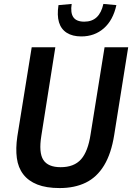

<svg xmlns="http://www.w3.org/2000/svg" viewBox="-20 -945 671 975"><path d="M283 10Q215 10 169.5 -8Q124 -26 98 -60Q72 -94 65.5 -142.5Q59 -191 68 -252L141 -705H261L190 -256Q176 -170 200 -133Q224 -96 288 -96Q356 -96 391.5 -136Q427 -176 440 -263L511 -705H631L560 -260Q545 -165 508.5 -105Q472 -45 415.5 -17.5Q359 10 283 10ZM393 -760Q348 -760 319 -778.5Q290 -797 279.5 -832Q269 -867 277 -919L344 -925Q337 -880 352.5 -857.5Q368 -835 408 -835Q447 -835 471 -857.5Q495 -880 505 -925L571 -919Q554 -842 507 -801Q460 -760 393 -760Z"/></svg>

Font: Nunito Sans 10pt Condensed
Style: Bold Italic
Weight: 700
Width: 3
Italic angle: -9°
Designer: Vernon Adams
Foundry: Vernon Adams
Version: Version 3.101;gftools[0.9.27]